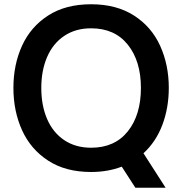

<svg xmlns="http://www.w3.org/2000/svg" viewBox="-20 -795 858 902"><path d="M654 -75 758 87H616L552 -12Q486 13 408 13Q288 13 206 -40.5Q124 -94 83.5 -183.5Q43 -273 43 -382Q43 -491 83.5 -580Q124 -669 206 -722Q288 -775 408 -775Q527 -775 609.5 -722Q692 -669 732.5 -579.5Q773 -490 773 -382Q773 -289 743 -209Q713 -129 654 -75ZM408 -101Q519 -101 580.5 -178Q642 -255 642 -382Q642 -508 580.5 -585Q519 -662 408 -662Q335 -662 282 -626.5Q229 -591 201.5 -527.5Q174 -464 174 -382Q174 -299 201.5 -235.5Q229 -172 282 -136.5Q335 -101 408 -101Z"/></svg>

Font: Open Sauce One SemiBold
Style: Regular
Weight: 600
Designer: Alfredo Marco Pradil
Foundry: Creative Sauce Fz LLC
Version: Version 1.477